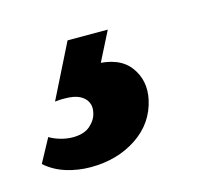

<svg xmlns="http://www.w3.org/2000/svg" viewBox="-140 -62 429 378"><g transform="rotate(-15 75.0 126.5)"><path d="M24 0H106L66 79L6 70Q15 64 30.5 61.5Q46 59 62 59Q113 59 134.5 87.5Q156 116 148 154Q138 200 98 226.5Q58 253 4 253Q-22 253 -46 245.5Q-70 238 -88 222L-62 174Q-52 180 -39.5 183.5Q-27 187 -15 187Q8 187 20.5 176Q33 165 36 151Q39 139 34.5 129.5Q30 120 19 114.5Q8 109 -11 109Q-16 109 -19 109Q-22 109 -31 110Z"/></g></svg>

Font: Ysabeau ExtraBold
Style: Italic
Weight: 800
Italic angle: -12°
Designer: Christian Thalmann (Catharsis Fonts)
Version: Version 2.002